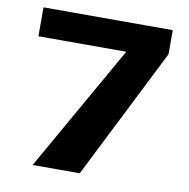

<svg xmlns="http://www.w3.org/2000/svg" viewBox="-77 -756 818 831"><g transform="rotate(10 332.0 -340.0)"><path d="M433 -551V-553H48V-680H616V-574L327 0H120Z"/></g></svg>

Font: Martel Sans Black
Style: Regular
Weight: 900
Designer: Dan Reynolds and Mathieu Réguer
Foundry: Dan Reynolds and Mathieu Réguer
Version: Version 1.002; ttfautohint (v1.1) -l 5 -r 5 -G 72 -x 0 -D la